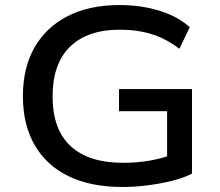

<svg xmlns="http://www.w3.org/2000/svg" viewBox="-20 -734 876 763"><path d="M465 9Q341 9 253 -33.5Q165 -76 118 -157Q71 -238 71 -352Q71 -465 117.5 -546Q164 -627 250 -670.5Q336 -714 455 -714Q512 -714 563.5 -704Q615 -694 658.5 -674.5Q702 -655 734 -626L693 -540Q641 -580 583.5 -598Q526 -616 456 -616Q328 -616 258.5 -548.5Q189 -481 189 -351Q189 -220 260.5 -153.5Q332 -87 470 -87Q524 -87 573.5 -95.5Q623 -104 668 -121L644 -77V-292H453V-380H743V-44Q710 -27 664 -15.5Q618 -4 567 2.5Q516 9 465 9Z"/></svg>

Font: Nunito Sans 10pt SemiExpanded SemiBold
Style: Regular
Weight: 600
Width: 6
Designer: Vernon Adams
Foundry: Vernon Adams
Version: Version 3.101;gftools[0.9.27]